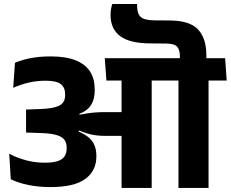

<svg xmlns="http://www.w3.org/2000/svg" viewBox="-20 -928 1139 948"><path d="M657 -898.8Q657 -899.4 656.8 -903.5Q656.6 -907.5 656.6 -908.1H534.4Q530 -895.2 527.9 -881.6Q525.8 -868 525.8 -854Q525.8 -786.3 572.2 -750.4Q618.7 -714.5 720.6 -713.7L799.7 -713Q840.8 -712.7 854.5 -697.5Q868.2 -682.3 868.2 -649.8V-618H998.8V-656.1Q998.8 -738.6 957.9 -782.5Q917 -826.4 817.1 -826.9L744.8 -827.4Q693.6 -827.8 675.4 -843.7Q657.1 -859.6 657 -898.8ZM818.7 -530.3 810.7 -640.8H497.4L505.5 -530.3ZM580.2 0H729V-570.2H580.2ZM25.6 -169.1 33.2 -43Q72.9 -23.7 122.7 -14Q172.5 -4.3 228.8 -4.3Q345.8 -4.3 400.8 -44.3Q455.8 -84.3 455.8 -155.2V-160Q455.8 -193.5 442.5 -219.4Q429.2 -245.3 395.7 -264.9Q362.2 -284.4 301.5 -299.2L299.4 -353.3Q353.9 -355.8 386.5 -372.2Q419.1 -388.6 433.4 -416Q447.6 -443.5 447.6 -480.4V-487.6Q447.6 -538 425 -574.1Q402.4 -610.2 354.3 -629.8Q306.2 -649.5 229.8 -649.5Q176.6 -649.5 132.6 -641.2Q88.5 -632.9 53.8 -617.9L45.3 -494.5Q82.1 -510.9 122.1 -520.2Q162.1 -529.5 205 -529.5Q258.3 -529.5 279.9 -512.9Q301.6 -496.3 301.6 -462.5V-458.1Q301.6 -435.8 291.1 -421.5Q280.6 -407.1 254.8 -399.6Q229 -392 182.5 -389.8L108.7 -387.1V-273.6L189.6 -270.8Q233.2 -268.9 259.4 -261.2Q285.6 -253.4 297.4 -238.4Q309.1 -223.4 309.1 -200.8V-195.3Q309.1 -170.9 298.4 -155.4Q287.7 -139.8 263.9 -132.3Q240.1 -124.7 200.9 -124.7Q152.7 -124.7 108.3 -136.7Q63.8 -148.7 25.6 -169.1ZM293.4 -363.7V-288L366.2 -272.2L370.1 -283.7Q390.9 -275.3 410 -269.3Q429.1 -263.4 451.3 -260.2Q473.6 -257 503.3 -257H632V-374.5H501.7Q474.3 -374.5 452.7 -372.9Q431 -371.3 411.8 -368.4Q392.6 -365.5 372.7 -361.6L371.3 -369.4ZM1009.7 0V-568H861.2V0ZM1099.3 -530.3 1091.6 -640.8H771.1L779.7 -530.3Z"/></svg>

Font: Anek Devanagari Medium
Style: Regular
Weight: 500
Designer: Kailash Malviya (Devanagari) & Yesha Goshar (Latin)
Foundry: Ek Type
Version: Version 1.003